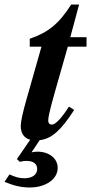

<svg xmlns="http://www.w3.org/2000/svg" viewBox="-95 -614 404 852"><path d="M-20 92 -7 104C5 101 13 100 23 100C53 100 70 113 70 136C70 161 48 177 14 177C-8 177 -24 173 -53 160L-75 193C-31 211 1 218 37 218C108 218 161 181 161 131C161 89 123 59 71 59C61 59 55 60 45 62L81 8C133 2 174 -33 234 -126L211 -141C177 -88 151 -61 135 -61C127 -61 119 -66 119 -79C119 -103 137 -166 172 -288L206 -407H289V-449H217L256 -594H221C167 -509 119 -470 37 -442V-407H89L22 -171C7 -119 -3 -74 -3 -56C-3 -22 12 -1 39 6Z"/></svg>

Font: XITS
Style: Bold Italic
Weight: 700
Italic angle: -16.33°
Designer: MicroPress Inc., with final additions and corrections provided by Coen Hoffman, Elsevier (retired)
Version: Version 1.302